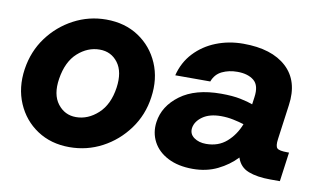

<svg xmlns="http://www.w3.org/2000/svg" viewBox="-60 -626 1256 756"><g transform="rotate(10 568.5 -248.0)"><path d="M253 12Q179 12 124 -24.5Q69 -61 42.5 -123Q16 -185 27 -260Q38 -333 79 -388.5Q120 -444 180.5 -476Q241 -508 310 -508Q385 -508 440 -471.5Q495 -435 521.5 -373.5Q548 -312 537 -237Q527 -165 485.5 -108.5Q444 -52 383.5 -20Q323 12 253 12ZM258 -109Q306 -109 346 -145.5Q386 -182 396 -251Q405 -315 378 -351Q351 -387 305 -387Q257 -387 217.5 -351.5Q178 -316 167 -246Q157 -182 185 -145.5Q213 -109 258 -109Z M746 12Q688 12 647 -9Q606 -30 587 -66Q568 -102 574 -145Q583 -210 643 -254.5Q703 -299 806 -299Q852 -299 883.5 -292.5Q915 -286 933 -279L937 -308Q944 -356 920 -375.5Q896 -395 854 -395Q820 -395 793 -382Q766 -369 755 -339H615Q628 -392 663.5 -430Q699 -468 749.5 -488Q800 -508 858 -508Q972 -508 1031 -453.5Q1090 -399 1076 -301L1057 -162Q1053 -133 1061.5 -125Q1070 -117 1102 -117H1109L1093 0H1055Q1002 0 967 -13.5Q932 -27 920 -64Q889 -31 845 -9.5Q801 12 746 12ZM716 -146Q713 -122 732.5 -108Q752 -94 781 -94Q830 -94 863 -123Q896 -152 913 -196Q894 -202 870 -207Q846 -212 821 -212Q775 -212 747.5 -192.5Q720 -173 716 -146Z"/></g></svg>

Font: Host Grotesk Black
Style: Italic
Weight: 900
Italic angle: -8°
Designer: Doğukan Karapınar based on Poppins by Indian Type Foundry, Jonny Pinhorn
Foundry: Element Type
Version: Version 1.000; ttfautohint (v1.8.4.7-5d5b);gftools[0.9.33]